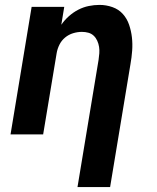

<svg xmlns="http://www.w3.org/2000/svg" viewBox="-20 -548 640 783"><path d="M296 215 382 -304Q384 -317 385 -330.5Q386 -344 384 -357Q382 -370 376.5 -382Q371 -394 362 -402.5Q353 -411 340.5 -414.5Q328 -418 314 -418Q296 -418 278 -412.5Q260 -407 245.5 -395Q231 -383 222.5 -366Q214 -349 211 -331L156 0H23L109 -520H242L230 -447Q243 -466 261 -482Q279 -498 299.5 -508.5Q320 -519 342 -523.5Q364 -528 386 -528Q413 -528 438.5 -519Q464 -510 481 -491Q498 -472 506.5 -447Q515 -422 518 -395.5Q521 -369 519 -341.5Q517 -314 512 -286L429 215Z"/></svg>

Font: Iosevka SS04 XBd Ex
Style: Italic
Weight: 800
Width: 7
Italic angle: -9°
Monospace: yes
Designer: Belleve Invis
Foundry: Belleve Invis
Version: Version 19.0.0; ttfautohint (v1.8.4)